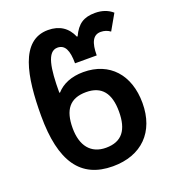

<svg xmlns="http://www.w3.org/2000/svg" viewBox="-140 -872 893 990"><g transform="rotate(-20 307.0 -377.5)"><path d="M311 10C469 10 565 -87 565 -245C565 -400 476 -499 332 -499C266 -499 216 -477 184 -441H180C180 -574 193 -663 250 -663C291 -663 308 -627 308 -556H427C427 -626 445 -663 487 -663C507 -663 524 -657 539 -646L588 -732C563 -754 531 -765 493 -765C431 -765 396 -742 368 -682H364C341 -736 298 -765 235 -765C83 -765 51 -575 51 -361C51 -111 134 10 311 10ZM310 -92C227 -92 182 -149 182 -246C182 -346 221 -397 310 -397C396 -397 436 -345 436 -245C436 -145 398 -92 310 -92Z"/></g></svg>

Font: Noto Sans Georgian Semi
Style: Regular
Weight: 600
Designer: Monotype Design Team
Foundry: Monotype Imaging Inc.
Version: Version 1.901